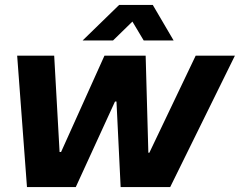

<svg xmlns="http://www.w3.org/2000/svg" viewBox="-20 -763 978 783"><path d="M317 -598 466 -743H603L688 -598H566L520 -675L441 -598ZM90 0 50 -536H201L223 -143H229L406 -536H574L585 -140H589L778 -536H938L674 0H472L455 -349H449L289 0Z"/></svg>

Font: Mona Sans Expanded
Style: Bold Italic
Weight: 700
Width: 7
Italic angle: -11.7°
Designer: Deni Anggara
Foundry: GitHub
Version: Version 1.001;gftools[0.9.33]